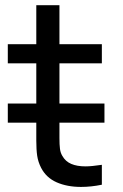

<svg xmlns="http://www.w3.org/2000/svg" viewBox="-20 -710 472 738"><path d="M208.5 -238.5V-208V-179Q208.5 -153.5 210.5 -138Q212.5 -122.5 219.5 -111Q231.5 -89.5 253.8 -80Q276 -70.5 308.5 -70.5Q332 -70.5 371.5 -76.5V0Q330 8.5 291.5 8.5Q238 8.5 197.8 -9.2Q157.5 -27 138 -65Q126.5 -87.5 123 -111Q119.5 -134.5 119.5 -169.5V-204V-238.5H10V-312H119.5V-466.5H10V-540H119.5V-690H208.5V-540H371.5V-466.5H208.5V-312H381.5V-238.5Z"/></svg>

Font: CCSD_manrope Medium
Style: Regular
Weight: 500
Designer: Mikhail Sharanda
Foundry: Mikhail Sharanda
Version: Version 4.503